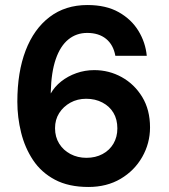

<svg xmlns="http://www.w3.org/2000/svg" viewBox="-20 -732 674 764"><path d="M332 12Q253 12 198.5 -17Q144 -46 111.5 -95Q79 -144 64 -204.5Q49 -265 49 -327Q49 -445 82 -531Q115 -617 177.5 -664.5Q240 -712 328 -712Q402 -712 452.5 -683.5Q503 -655 531 -609Q559 -563 564 -510H439Q431 -554 402 -577.5Q373 -601 327 -601Q284 -601 252 -575Q220 -549 202 -497Q184 -445 182 -366Q182 -365 182 -363.5Q182 -362 182 -360Q197 -387 223.5 -408Q250 -429 284 -441Q318 -453 355 -453Q414 -453 464.5 -425Q515 -397 546 -346Q577 -295 577 -225Q577 -162 546 -107.5Q515 -53 460 -20.5Q405 12 332 12ZM324 -104Q360 -104 388 -119Q416 -134 431.5 -160.5Q447 -187 447 -221Q447 -257 431.5 -283Q416 -309 387.5 -324Q359 -339 323 -339Q288 -339 260 -323.5Q232 -308 215.5 -282Q199 -256 199 -222Q199 -187 215.5 -160.5Q232 -134 260.5 -119Q289 -104 324 -104Z"/></svg>

Font: DM Sans 17pt
Style: Bold
Weight: 700
Version: Version 4.004;gftools[0.9.30]